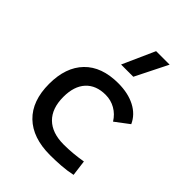

<svg xmlns="http://www.w3.org/2000/svg" viewBox="-227 -913 1040 1040"><g transform="rotate(45 293.0 -392.5)"><path d="M342.8 9.8Q210.4 9.8 138.4 -59.8Q66.4 -129.4 66.4 -259.8Q66.4 -386.7 134.5 -457Q202.6 -527.3 329.1 -527.3Q404.8 -527.3 458.7 -499.3Q512.7 -471.2 535.6 -419.9L456.1 -359.9Q434.1 -395.5 399.9 -415Q365.7 -434.6 325.2 -434.6Q252 -434.6 211.4 -390.4Q170.9 -346.2 170.9 -264.6Q170.9 -176.3 218.5 -129.6Q266.1 -83 354.5 -83Q390.6 -83 426.8 -86.4Q462.9 -89.8 497.1 -95.7L508.8 -4.9Q468.8 3.9 426 6.8Q383.3 9.8 342.8 9.8ZM268.1 -609.4 351.1 -794.9H454.6L361.8 -609.4Z"/></g></svg>

Font: CaskaydiaCove NFP
Style: Regular
Weight: 400
Designer: Aaron Bell
Foundry: Saja Typeworks
Version: Version 2111.001; VTT 6.35;Nerd Fonts 3.1.1